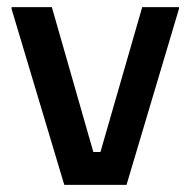

<svg xmlns="http://www.w3.org/2000/svg" viewBox="-20 -520 536 540"><path d="M335.8 0 483.3 -495V-500H380L262.5 -92.5H242.5L125.8 -500H12.5V-495L160.8 0Z"/></svg>

Font: Familjen Grotesk Medium
Style: Regular
Weight: 500
Designer: Anders Wikstroem, Jonas Baeckman, Matilda Gysing, Kristian Moeller
Foundry: Familjen STHLM AB
Version: Version 2.000